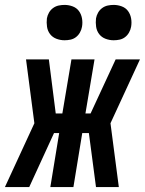

<svg xmlns="http://www.w3.org/2000/svg" viewBox="-58 -762 590 782"><path d="M-38 0 82 -260 48 -520H141L169 -300H196L233 -520H327L290 -300H311L413 -520H512L392 -260L426 0H333L304 -220H277L241 0H147L183 -220H162L61 0ZM405 -598Q388 -598 372 -604Q356 -610 346 -623Q336 -636 333.5 -653Q331 -670 333 -687Q335 -699 341.5 -710.5Q348 -722 358.5 -729.5Q369 -737 381 -739.5Q393 -742 405 -742Q422 -742 438 -736Q454 -730 463.5 -717Q473 -704 476 -687Q479 -670 476 -653Q474 -641 467.5 -629.5Q461 -618 451 -610.5Q441 -603 429 -600.5Q417 -598 405 -598ZM205 -598Q188 -598 172 -604Q156 -610 146 -623Q136 -636 133.5 -653Q131 -670 133 -687Q135 -699 141.5 -710.5Q148 -722 158.5 -729.5Q169 -737 181 -739.5Q193 -742 205 -742Q222 -742 238 -736Q254 -730 263.5 -717Q273 -704 276 -687Q279 -670 276 -653Q274 -641 267.5 -629.5Q261 -618 251 -610.5Q241 -603 229 -600.5Q217 -598 205 -598Z"/></svg>

Font: Iosevka Oblique
Style: Bold
Weight: 700
Italic angle: -9°
Monospace: yes
Designer: Belleve Invis
Foundry: Belleve Invis
Version: Version 32.5.0; ttfautohint (v1.8.4)